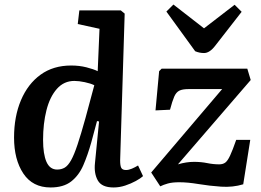

<svg xmlns="http://www.w3.org/2000/svg" viewBox="-20 -813 1152 847"><path d="M510 -105Q510 -82 515 -72.5Q520 -63 536 -63Q548 -63 562 -69Q576 -75 589 -83L611 -36Q600 -26 579 -14.5Q558 -3 532.5 5.5Q507 14 481 14Q429 14 411.5 -17Q394 -48 399 -94L417 -277L408 -279L383 -186Q367 -129 347.5 -84Q328 -39 294 -12.5Q260 14 203 14Q124 14 83 -47.5Q42 -109 42 -206Q42 -299 72.5 -371Q103 -443 159 -483.5Q215 -524 294 -524Q330 -524 361.5 -516Q393 -508 411 -499L419 -686L323 -707L330 -767H513L530 -753ZM232 -65Q251 -65 265.5 -73.5Q280 -82 293.5 -106Q307 -130 322 -175Q337 -220 357 -292L396 -437Q380 -445 354 -450.5Q328 -456 308 -456Q262 -456 231 -421Q200 -386 185 -327Q170 -268 170 -196Q170 -133 185 -99Q200 -65 232 -65ZM693 -510H1071L1086 -460L765 -88Q802 -99 836 -99Q867 -99 894 -93.5Q921 -88 947 -88Q963 -88 973.5 -95.5Q984 -103 995 -126.5Q1006 -150 1022 -196H1084L1053 0Q1007 14 955.5 10.5Q904 7 856 -1Q808 -9 771 -9Q740 -9 720.5 -3.5Q701 2 687 9L647 -52L960 -420H812Q785 -420 771 -413Q757 -406 748.5 -386.5Q740 -367 730 -329L666 -326L682 -499ZM714 -762 745 -793 880 -688 1015 -792 1046 -761 930 -612Q905 -579 880 -579Q860 -579 841 -587Z"/></svg>

Font: Literata 12pt SemiBold
Style: Italic
Weight: 600
Italic angle: -2°
Designer: Latin by Veronika Burian and Jose Scaglione. Greek by Irene Vlachou. Cyrillic by Vera Evstafieva
Foundry: TypeTogether
Version: Version 3.002